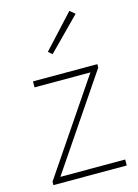

<svg xmlns="http://www.w3.org/2000/svg" viewBox="-114 -807 624 870"><g transform="rotate(-15 198.0 -372.0)"><path d="M26 0V-16L320 -450H58V-478H360V-462L66 -28H370V0ZM176 -574 158 -590 300 -744 324 -724Z"/></g></svg>

Font: Source Sans Variable
Style: Regular
Weight: 200
Designer: Paul D. Hunt
Foundry: Adobe Systems Incorporated
Version: Version 3.006;hotconv 1.0.111;makeotfexe 2.5.65597